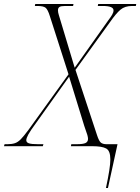

<svg xmlns="http://www.w3.org/2000/svg" viewBox="-71 -734 704 964"><path d="M461 210Q472 158 477.5 123Q483 88 483 66Q483 23 462 11.5Q441 0 392 0H285L287 -10H314Q346 -10 358.5 -16Q371 -22 371 -37Q371 -44 367.5 -56.5Q364 -69 352 -102L276 -349L109 -115Q81 -77 71 -58.5Q61 -40 61 -30Q61 -19 74 -14.5Q87 -10 120 -10H147L144 0H-51L-48 -10H-33Q-12 -10 3.5 -15Q19 -20 34 -35.5Q49 -51 72 -82L273 -361L179 -654Q169 -686 158 -695Q147 -704 117 -704H104L106 -714H298L296 -704H256Q235 -704 227.5 -699Q220 -694 220 -682Q220 -672 224.5 -658Q229 -644 236 -620L304 -394L472 -631Q485 -648 492 -660Q499 -672 499 -682Q499 -704 445 -704H420L422 -714H613L611 -704H592Q556 -704 534 -685.5Q512 -667 482 -624L308 -383L416 -56Q426 -25 436 -17.5Q446 -10 464 -10H519L471 210Z"/></svg>

Font: Noto Serif Display SemiCondensed ExtraLight
Style: Italic
Weight: 200
Width: 4
Italic angle: -12°
Designer: Monotype Design Team
Foundry: Monotype Imaging Inc.
Version: Version 2.009